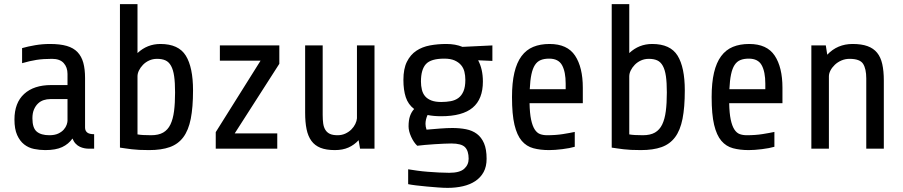

<svg xmlns="http://www.w3.org/2000/svg" viewBox="-20 -720 4376 930"><path d="M406 0Q399 0 388.5 -2Q378 -4 367 -9Q356 -14 346.5 -24Q337 -34 331 -49Q312 -22 281 -7.5Q250 7 199 7Q172 7 145 1.5Q118 -4 97 -20.5Q76 -37 63 -66Q50 -95 50 -141Q50 -222 97 -265Q144 -308 228 -308H307V-362Q307 -394 288.5 -414.5Q270 -435 232 -435Q189 -435 157 -430Q125 -425 87 -414V-487Q115 -495 150 -501Q185 -507 222 -507Q271 -507 303.5 -497.5Q336 -488 355.5 -467.5Q375 -447 383.5 -416Q392 -385 392 -342V-102Q392 -87 402 -78.5Q412 -70 436 -70V0ZM219 -65Q245 -65 262 -73Q279 -81 289 -92.5Q299 -104 303 -116Q307 -128 307 -135V-240H223Q207 -240 191.5 -235Q176 -230 164 -218.5Q152 -207 144.5 -189.5Q137 -172 137 -147Q137 -100 158 -82.5Q179 -65 219 -65Z M915 -282Q915 -200 904 -144.5Q893 -89 868 -55.5Q843 -22 802.5 -7.5Q762 7 702 7Q675 7 655 6Q635 5 618.5 3Q602 1 588.5 -1Q575 -3 561 -5V-700H646V-463Q693 -507 757 -507Q845 -507 880 -450.5Q915 -394 915 -282ZM741 -435Q720 -435 702.5 -427Q685 -419 672.5 -406Q660 -393 653 -378.5Q646 -364 646 -350V-69Q657 -67 673 -66Q689 -65 712 -65Q748 -65 770.5 -78Q793 -91 805.5 -117Q818 -143 823 -181.5Q828 -220 828 -272Q828 -320 823.5 -351Q819 -382 808.5 -401Q798 -420 781.5 -427.5Q765 -435 741 -435Z M1117 -74H1323V0H1025V-80L1242 -426H1045V-500H1333V-411Z M1724 0 1717 -41Q1696 -18 1668 -5.5Q1640 7 1602 7Q1560 7 1532.5 -4Q1505 -15 1488.5 -37.5Q1472 -60 1465 -94Q1458 -128 1458 -174V-500H1543V-164Q1543 -140 1545.5 -122Q1548 -104 1556 -91Q1564 -78 1578 -71.5Q1592 -65 1615 -65Q1636 -65 1653 -73Q1670 -81 1682 -93Q1694 -105 1701 -119.5Q1708 -134 1709 -147V-500H1794V0Z M2319 -325Q2319 -240 2269.5 -198.5Q2220 -157 2117 -157Q2080 -157 2051 -163Q2041 -141 2041 -120Q2041 -107 2046 -92Q2080 -95 2113 -97.5Q2146 -100 2171 -100Q2207 -100 2237.5 -94Q2268 -88 2290 -71.5Q2312 -55 2324.5 -26Q2337 3 2337 49Q2337 87 2322.5 113.5Q2308 140 2282.5 157Q2257 174 2222.5 182Q2188 190 2148 190Q2129 190 2102 188Q2075 186 2047.5 183.5Q2020 181 1995.5 178Q1971 175 1957 172V100Q1976 103 2000.5 106.5Q2025 110 2051.5 112Q2078 114 2105 115.5Q2132 117 2156 117Q2207 117 2228.5 97.5Q2250 78 2250 49Q2250 11 2232.5 -7Q2215 -25 2166 -25Q2152 -25 2130 -24Q2108 -23 2084.5 -21.5Q2061 -20 2038.5 -18Q2016 -16 2001 -14Q1984 -30 1971.5 -57.5Q1959 -85 1959 -108Q1959 -138 1966 -158Q1973 -178 1986 -192Q1957 -214 1945.5 -249Q1934 -284 1934 -333Q1934 -387 1951 -421Q1968 -455 1996.5 -474Q2025 -493 2062.5 -500Q2100 -507 2142 -507Q2186 -507 2220 -493L2365 -500V-425L2296 -428Q2319 -385 2319 -325ZM2234 -333Q2234 -354 2229.5 -372.5Q2225 -391 2213 -405Q2201 -419 2181.5 -427.5Q2162 -436 2132 -436Q2067 -436 2043 -409.5Q2019 -383 2019 -325Q2019 -304 2023.5 -285.5Q2028 -267 2039 -254Q2050 -241 2069 -233.5Q2088 -226 2117 -226Q2142 -226 2163.5 -230Q2185 -234 2200.5 -245.5Q2216 -257 2225 -278Q2234 -299 2234 -333Z M2545 -220Q2546 -171 2552.5 -140.5Q2559 -110 2570 -93Q2581 -76 2596 -70.5Q2611 -65 2630 -65Q2672 -65 2706.5 -70.5Q2741 -76 2764 -81V-9Q2740 -2 2703.5 2.5Q2667 7 2640 7Q2597 7 2563.5 -2Q2530 -11 2507 -38Q2484 -65 2472 -115.5Q2460 -166 2460 -250Q2460 -319 2471.5 -368Q2483 -417 2506 -448Q2529 -479 2563 -493Q2597 -507 2642 -507Q2728 -507 2765.5 -450.5Q2803 -394 2803 -295V-220ZM2640 -436Q2616 -436 2599 -429Q2582 -422 2571 -405Q2560 -388 2554 -359.5Q2548 -331 2546 -288H2720V-315Q2720 -372 2702.5 -404Q2685 -436 2640 -436Z M3297 -282Q3297 -200 3286 -144.5Q3275 -89 3250 -55.5Q3225 -22 3184.5 -7.5Q3144 7 3084 7Q3057 7 3037 6Q3017 5 3000.5 3Q2984 1 2970.5 -1Q2957 -3 2943 -5V-700H3028V-463Q3075 -507 3139 -507Q3227 -507 3262 -450.5Q3297 -394 3297 -282ZM3123 -435Q3102 -435 3084.5 -427Q3067 -419 3054.5 -406Q3042 -393 3035 -378.5Q3028 -364 3028 -350V-69Q3039 -67 3055 -66Q3071 -65 3094 -65Q3130 -65 3152.5 -78Q3175 -91 3187.5 -117Q3200 -143 3205 -181.5Q3210 -220 3210 -272Q3210 -320 3205.5 -351Q3201 -382 3190.5 -401Q3180 -420 3163.5 -427.5Q3147 -435 3123 -435Z M3512 -220Q3513 -171 3519.5 -140.5Q3526 -110 3537 -93Q3548 -76 3563 -70.5Q3578 -65 3597 -65Q3639 -65 3673.5 -70.5Q3708 -76 3731 -81V-9Q3707 -2 3670.5 2.5Q3634 7 3607 7Q3564 7 3530.5 -2Q3497 -11 3474 -38Q3451 -65 3439 -115.5Q3427 -166 3427 -250Q3427 -319 3438.5 -368Q3450 -417 3473 -448Q3496 -479 3530 -493Q3564 -507 3609 -507Q3695 -507 3732.5 -450.5Q3770 -394 3770 -295V-220ZM3607 -436Q3583 -436 3566 -429Q3549 -422 3538 -405Q3527 -388 3521 -359.5Q3515 -331 3513 -288H3687V-315Q3687 -372 3669.5 -404Q3652 -436 3607 -436Z M3910 0V-500H3980L3987 -455Q4036 -507 4110 -507Q4153 -507 4182 -496.5Q4211 -486 4228.5 -464.5Q4246 -443 4253.5 -409.5Q4261 -376 4261 -330V0H4176V-340Q4176 -387 4160.5 -411Q4145 -435 4095 -435Q4074 -435 4055.5 -427Q4037 -419 4023.5 -406Q4010 -393 4002.5 -378.5Q3995 -364 3995 -350V0Z"/></svg>

Font: Share
Style: Regular
Weight: 400
Designer: Ralph du Carrois
Version: Version 1.002